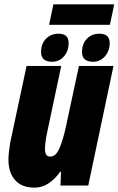

<svg xmlns="http://www.w3.org/2000/svg" viewBox="-20 -858 548 888"><path d="M139.2 9.8Q80.6 9.8 49.8 -25.1Q19 -60.1 19 -120.1Q19 -137.2 21.7 -158.2Q24.4 -179.2 27.8 -201.2L103 -553.2H263.2L198.2 -246.1Q188 -197.3 188 -168.9Q188 -152.3 193.4 -143.1Q198.7 -133.8 212.9 -133.8Q238.8 -133.8 255.4 -173.3Q272 -212.9 284.2 -269L345.2 -553.2H504.9L388.2 0H259.8L262.2 -64H258.8Q234.9 -30.3 205.1 -10.3Q175.3 9.8 139.2 9.8ZM207 -743.2 227.1 -837.9H508.3L488.3 -743.2ZM221.2 -572.3Q169.9 -572.3 169.9 -617.2Q169.9 -655.3 192.6 -678.7Q215.3 -702.1 251 -702.1Q297.4 -702.1 297.4 -659.2Q297.4 -621.6 275.4 -596.9Q253.4 -572.3 221.2 -572.3ZM411.1 -572.3Q359.4 -572.3 359.4 -617.2Q359.4 -655.3 381.8 -678.7Q404.3 -702.1 439.9 -702.1Q487.3 -702.1 487.3 -659.2Q487.3 -622.1 465.1 -597.2Q442.9 -572.3 411.1 -572.3Z"/></svg>

Font: Open Sans Condensed ExtraBold
Style: Italic
Weight: 800
Width: 3
Italic angle: -12°
Designer: Monotype Design Team
Foundry: Monotype Imaging Inc.
Version: Version 3.003; ttfautohint (v1.8.4)